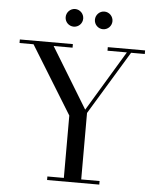

<svg xmlns="http://www.w3.org/2000/svg" viewBox="-61 -994 857 1046"><g transform="rotate(5 367.0 -471.0)"><path d="M419.5 -893C419.5 -866.5 441 -845 467.5 -845C494 -845 515.5 -866.5 515.5 -893C515.5 -919.5 494 -941.5 467.5 -941.5C441 -941.5 419.5 -919.5 419.5 -893ZM259.5 -893C259.5 -866.5 281 -845 307.5 -845C334 -845 355.5 -866.5 355.5 -893C355.5 -919.5 334 -941.5 307.5 -941.5C281 -941.5 259.5 -919.5 259.5 -893ZM236 -19.5V0H521.5V-19.5H421V-383L631.5 -730.5H706.5V-750H502.5V-730.5H608.5L409.5 -400L208 -730.5H311.5V-750H21.5V-730.5H98L326 -360.5V-19.5Z"/></g></svg>

Font: Bodoni* 11
Style: Regular
Weight: 400
Version: Version 2.3